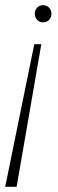

<svg xmlns="http://www.w3.org/2000/svg" viewBox="-49 -519 224 739"><path d="M116 -433Q103 -433 94 -442.5Q85 -452 85 -466Q85 -480 94 -489.5Q103 -499 116 -499Q131 -499 140 -489.5Q149 -480 149 -466Q149 -453 140.5 -443Q132 -433 116 -433ZM-29 200 83 -349H110L15 200Z"/></svg>

Font: Livvic ExtraLight
Style: Italic
Weight: 275
Italic angle: -10°
Designer: Jacques Le Bailly, Baron von Fonthausen
Version: Version 1.001; ttfautohint (v1.8.2)